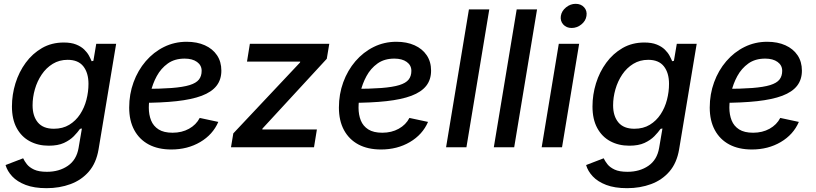

<svg xmlns="http://www.w3.org/2000/svg" viewBox="-20 -777 4303 1013"><path d="M225.6 215.8Q160.2 215.8 115.5 198.7Q70.8 181.6 44.7 153.8Q18.6 126 9.3 93.8L102.1 58.1Q108.9 72.8 121.8 89.4Q134.8 106 159.7 117.7Q184.6 129.4 227.5 129.4Q292 129.4 337.9 97.9Q383.8 66.4 394.5 3.9L412.1 -99.1L402.3 -97.2Q389.6 -79.1 369.4 -58.3Q349.1 -37.6 317.4 -22.9Q285.6 -8.3 237.3 -8.3Q180.7 -8.3 136.7 -32Q92.8 -55.7 67.9 -101.8Q43 -147.9 43 -215.3Q43 -277.3 61.5 -337.4Q80.1 -397.5 115.7 -446Q151.4 -494.6 201.9 -523.7Q252.4 -552.7 316.4 -552.7Q355.5 -552.7 381.6 -542.2Q407.7 -531.7 424.1 -515.9Q440.4 -500 449.5 -483.2Q458.5 -466.3 463.4 -454.1L472.7 -456.1L487.8 -545.9H592.8L500 11.2Q487.8 83 449 127.9Q410.2 172.9 352.3 194.3Q294.4 215.8 225.6 215.8ZM264.2 -97.7Q311 -97.7 345.5 -118.7Q379.9 -139.6 402.6 -174.3Q425.3 -209 436 -250.7Q446.8 -292.5 446.8 -334.5Q446.8 -392.6 419.7 -427Q392.6 -461.4 336.9 -461.4Q293 -461.4 258.3 -440.2Q223.6 -418.9 200 -383.8Q176.3 -348.6 164.1 -306.2Q151.9 -263.7 151.9 -221.2Q151.9 -164.6 179.7 -131.1Q207.5 -97.7 264.2 -97.7Z M883.8 11.7Q814.5 11.7 764.9 -14.6Q715.3 -41 688.5 -90.6Q661.6 -140.1 661.6 -209.5Q661.6 -280.3 684.6 -343Q707.5 -405.8 748.8 -453.9Q790 -502 845.2 -529.3Q900.4 -556.6 964.8 -556.6Q1019.5 -556.6 1060.8 -538.1Q1102.1 -519.5 1125 -485.4Q1147.9 -451.2 1147.9 -404.3Q1147.9 -356.9 1122.3 -324.2Q1096.7 -291.5 1044.2 -271.7Q991.7 -252 911.4 -243.2Q831.1 -234.4 722.2 -234.4L735.4 -308.1Q825.7 -308.1 885.7 -312.7Q945.8 -317.4 980.5 -328.1Q1015.1 -338.9 1029.5 -357.2Q1043.9 -375.5 1043.9 -403.3Q1043.9 -432.6 1019.5 -450.2Q995.1 -467.8 954.1 -467.8Q901.4 -467.8 865.2 -441.9Q829.1 -416 807.1 -375.5Q785.2 -335 775.1 -290.5Q765.1 -246.1 765.1 -209Q765.1 -171.9 777.1 -141.8Q789.1 -111.8 816.7 -94.2Q844.2 -76.7 890.6 -76.7Q939.5 -76.7 977.3 -97.7Q1015.1 -118.7 1033.7 -154.8L1131.8 -133.8Q1103 -66.9 1036.4 -27.6Q969.7 11.7 883.8 11.7Z M1198.7 0 1210.9 -73.2 1563 -447.3 1564 -452.1H1283.2L1298.3 -545.9H1717.3L1704.1 -466.8L1364.7 -98.6L1363.8 -93.8H1651.9L1636.7 0Z M1990.2 11.7Q1920.9 11.7 1871.3 -14.6Q1821.8 -41 1794.9 -90.6Q1768.1 -140.1 1768.1 -209.5Q1768.1 -280.3 1791 -343Q1814 -405.8 1855.2 -453.9Q1896.5 -502 1951.7 -529.3Q2006.8 -556.6 2071.3 -556.6Q2126 -556.6 2167.2 -538.1Q2208.5 -519.5 2231.4 -485.4Q2254.4 -451.2 2254.4 -404.3Q2254.4 -356.9 2228.8 -324.2Q2203.1 -291.5 2150.6 -271.7Q2098.1 -252 2017.8 -243.2Q1937.5 -234.4 1828.6 -234.4L1841.8 -308.1Q1932.1 -308.1 1992.2 -312.7Q2052.2 -317.4 2086.9 -328.1Q2121.6 -338.9 2136 -357.2Q2150.4 -375.5 2150.4 -403.3Q2150.4 -432.6 2126 -450.2Q2101.6 -467.8 2060.5 -467.8Q2007.8 -467.8 1971.7 -441.9Q1935.5 -416 1913.6 -375.5Q1891.6 -335 1881.6 -290.5Q1871.6 -246.1 1871.6 -209Q1871.6 -171.9 1883.5 -141.8Q1895.5 -111.8 1923.1 -94.2Q1950.7 -76.7 1997.1 -76.7Q2045.9 -76.7 2083.7 -97.7Q2121.6 -118.7 2140.1 -154.8L2238.3 -133.8Q2209.5 -66.9 2142.8 -27.6Q2076.2 11.7 1990.2 11.7Z M2561.5 -727.5 2440.9 0H2333.5L2454.1 -727.5Z M2813.5 -727.5 2692.9 0H2585.4L2706.1 -727.5Z M2837.9 0 2928.2 -545.9H3035.6L2945.3 0ZM2996.1 -629.4Q2968.3 -629.4 2951.7 -647.9Q2935.1 -666.5 2939 -692.9Q2943.4 -719.7 2966.6 -738.3Q2989.7 -756.8 3017.1 -756.8Q3045.4 -756.8 3062 -738.3Q3078.6 -719.7 3074.2 -692.9Q3070.3 -666.5 3047.1 -647.9Q3023.9 -629.4 2996.1 -629.4Z M3288.6 215.8Q3223.1 215.8 3178.5 198.7Q3133.8 181.6 3107.7 153.8Q3081.5 126 3072.3 93.8L3165 58.1Q3171.9 72.8 3184.8 89.4Q3197.8 106 3222.7 117.7Q3247.6 129.4 3290.5 129.4Q3355 129.4 3400.9 97.9Q3446.8 66.4 3457.5 3.9L3475.1 -99.1L3465.3 -97.2Q3452.6 -79.1 3432.4 -58.3Q3412.1 -37.6 3380.4 -22.9Q3348.6 -8.3 3300.3 -8.3Q3243.7 -8.3 3199.7 -32Q3155.8 -55.7 3130.9 -101.8Q3106 -147.9 3106 -215.3Q3106 -277.3 3124.5 -337.4Q3143.1 -397.5 3178.7 -446Q3214.4 -494.6 3264.9 -523.7Q3315.4 -552.7 3379.4 -552.7Q3418.5 -552.7 3444.6 -542.2Q3470.7 -531.7 3487.1 -515.9Q3503.4 -500 3512.5 -483.2Q3521.5 -466.3 3526.4 -454.1L3535.6 -456.1L3550.8 -545.9H3655.8L3563 11.2Q3550.8 83 3512 127.9Q3473.1 172.9 3415.3 194.3Q3357.4 215.8 3288.6 215.8ZM3327.1 -97.7Q3374 -97.7 3408.4 -118.7Q3442.9 -139.6 3465.6 -174.3Q3488.3 -209 3499 -250.7Q3509.8 -292.5 3509.8 -334.5Q3509.8 -392.6 3482.7 -427Q3455.6 -461.4 3399.9 -461.4Q3356 -461.4 3321.3 -440.2Q3286.6 -418.9 3262.9 -383.8Q3239.3 -348.6 3227.1 -306.2Q3214.8 -263.7 3214.8 -221.2Q3214.8 -164.6 3242.7 -131.1Q3270.5 -97.7 3327.1 -97.7Z M3946.8 11.7Q3877.4 11.7 3827.9 -14.6Q3778.3 -41 3751.5 -90.6Q3724.6 -140.1 3724.6 -209.5Q3724.6 -280.3 3747.6 -343Q3770.5 -405.8 3811.8 -453.9Q3853 -502 3908.2 -529.3Q3963.4 -556.6 4027.8 -556.6Q4082.5 -556.6 4123.8 -538.1Q4165 -519.5 4188 -485.4Q4210.9 -451.2 4210.9 -404.3Q4210.9 -356.9 4185.3 -324.2Q4159.7 -291.5 4107.2 -271.7Q4054.7 -252 3974.4 -243.2Q3894 -234.4 3785.2 -234.4L3798.3 -308.1Q3888.7 -308.1 3948.7 -312.7Q4008.8 -317.4 4043.5 -328.1Q4078.1 -338.9 4092.5 -357.2Q4106.9 -375.5 4106.9 -403.3Q4106.9 -432.6 4082.5 -450.2Q4058.1 -467.8 4017.1 -467.8Q3964.4 -467.8 3928.2 -441.9Q3892.1 -416 3870.1 -375.5Q3848.1 -335 3838.1 -290.5Q3828.1 -246.1 3828.1 -209Q3828.1 -171.9 3840.1 -141.8Q3852.1 -111.8 3879.6 -94.2Q3907.2 -76.7 3953.6 -76.7Q4002.4 -76.7 4040.3 -97.7Q4078.1 -118.7 4096.7 -154.8L4194.8 -133.8Q4166 -66.9 4099.4 -27.6Q4032.7 11.7 3946.8 11.7Z"/></svg>

Font: Inter Medium
Style: Italic
Weight: 500
Italic angle: -9.3988°
Designer: Rasmus Andersson
Foundry: rsms
Version: Version 4.001;git-66647c0bb